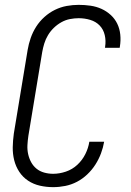

<svg xmlns="http://www.w3.org/2000/svg" viewBox="-20 -763 540 791"><path d="M199 8Q171 8 144.5 2Q118 -4 96 -18.5Q74 -33 59.5 -55Q45 -77 38.5 -103Q32 -129 32.5 -156.5Q33 -184 37 -213L94 -558Q98 -582 106.5 -606.5Q115 -631 129 -653Q143 -675 163 -693Q183 -711 206.5 -722.5Q230 -734 255 -738.5Q280 -743 304 -743Q329 -743 353 -739.5Q377 -736 398 -726.5Q419 -717 436 -701.5Q453 -686 463 -665.5Q473 -645 475.5 -620.5Q478 -596 474 -572Q474 -570 473.5 -568.5Q473 -567 473 -566H412Q413 -567 413 -568Q413 -569 413 -570Q417 -595 411.5 -618.5Q406 -642 390.5 -658Q375 -674 352 -681Q329 -688 304 -688Q287 -688 268.5 -684.5Q250 -681 233 -671.5Q216 -662 202 -648.5Q188 -635 178 -618.5Q168 -602 162.5 -584Q157 -566 154 -549L97 -204Q94 -184 93 -165Q92 -146 96 -128Q100 -110 108.5 -94.5Q117 -79 130.5 -68Q144 -57 162 -52Q180 -47 199 -47Q225 -47 251.5 -56Q278 -65 298.5 -84Q319 -103 331.5 -128Q344 -153 348 -179H409Q405 -155 396 -131Q387 -107 373 -85Q359 -63 339.5 -44.5Q320 -26 297 -14Q274 -2 249 3Q224 8 199 8Z"/></svg>

Font: Iosevka SS04 Light Oblique
Style: Regular
Weight: 300
Italic angle: -9°
Monospace: yes
Designer: Belleve Invis
Foundry: Belleve Invis
Version: Version 19.0.0; ttfautohint (v1.8.4)